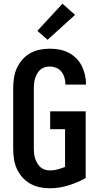

<svg xmlns="http://www.w3.org/2000/svg" viewBox="-20 -1005 540 1033"><path d="M246 8Q219 8 192 2Q165 -4 141.5 -17.5Q118 -31 99.5 -52Q81 -73 70 -98Q59 -123 55 -150.5Q51 -178 51 -205V-530Q51 -557 55 -584.5Q59 -612 70 -637Q81 -662 99.5 -683.5Q118 -705 142 -718.5Q166 -732 193 -737.5Q220 -743 247 -743Q273 -743 298.5 -738.5Q324 -734 347 -722.5Q370 -711 389 -692.5Q408 -674 419.5 -651Q431 -628 437 -602.5Q443 -577 443 -551Q443 -551 443 -551Q443 -551 443 -550H332Q332 -551 332 -551Q332 -551 332 -551Q332 -569 327 -586.5Q322 -604 311 -618.5Q300 -633 282.5 -640Q265 -647 247 -647Q234 -647 220.5 -643Q207 -639 197 -630Q187 -621 180 -609Q173 -597 169 -584Q165 -571 163.5 -557.5Q162 -544 162 -530V-205Q162 -191 163.5 -177.5Q165 -164 169.5 -151Q174 -138 181 -126Q188 -114 198.5 -105Q209 -96 222 -92Q235 -88 249 -88Q270 -88 290 -93.5Q310 -99 330 -107V-310H250V-406H441V-47Q396 -22 346.5 -7Q297 8 246 8ZM236 -791 181 -839 316 -985 384 -925Z"/></svg>

Font: Iosevka SS04
Style: Bold
Weight: 700
Monospace: yes
Designer: Belleve Invis
Foundry: Belleve Invis
Version: Version 19.0.0; ttfautohint (v1.8.4)